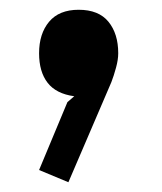

<svg xmlns="http://www.w3.org/2000/svg" viewBox="-20 -187 332 393"><path d="M222 -78Q222 -65 217.5 -48.5Q213 -32 208 -19L120 186L60 161L118 22L132 10Q95 5 77.5 -17.5Q60 -40 60 -78Q60 -118 80.5 -142.5Q101 -167 141 -167Q182 -167 202 -142.5Q222 -118 222 -78Z"/></svg>

Font: Sinkin Sans 500 Medium
Style: 500 Medium
Weight: 500
Designer: Keith Bates
Foundry: K-Type
Version: Sinkin Sans (version 1.0)  by Keith Bates   •   © 2014   www